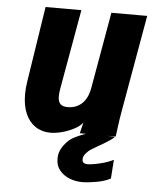

<svg xmlns="http://www.w3.org/2000/svg" viewBox="-54 -596 708 860"><g transform="rotate(5 300.0 -166.5)"><path d="M58.5 -152.5Q58.5 -179 63 -208L116 -550H277L213.5 -192Q210 -173 210 -157Q210 -133.5 220.2 -122.8Q230.5 -112 253.5 -112Q292 -112 317.8 -136.2Q343.5 -160.5 351.5 -206.5L412 -550H573L496 -113.5Q489.5 -77 484.5 -37.5L479.5 0.5H439.5L474.5 2.5Q472 8 459 17Q446 26 430 35.5Q414 45 404 50.5Q382 63.5 372.8 69.2Q363.5 75 352 88Q340.5 101 340.5 115.5Q340.5 135 364.5 135Q385 135 421.8 126Q458.5 117 480.5 105L474.5 190Q449 203.5 411.5 210.2Q374 217 346.5 217Q318.5 217 291.5 206.8Q264.5 196.5 246.5 175.2Q228.5 154 228.5 123Q228.5 114 230 104Q234 82 248.5 62.5Q263 43 279 31Q289 23.5 307.8 15Q326.5 6.5 345.5 0H318L330 -50Q320.5 -35 296.2 -21.5Q272 -8 242 0.5Q212 9 186.5 9Q148 9 119 -10.2Q90 -29.5 74.2 -65.8Q58.5 -102 58.5 -152.5Z"/></g></svg>

Font: JuliaMono Black
Style: Italic
Weight: 900
Italic angle: -9°
Monospace: yes
Designer: cormullion
Foundry: corm
Version: Version 0.057; ttfautohint (v1.8.4)